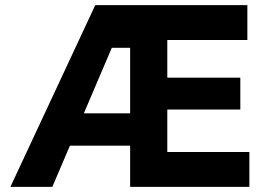

<svg xmlns="http://www.w3.org/2000/svg" viewBox="-20 -727 1037 747"><path d="M350.6 -707H942.4V-571.3H630.9V-424.8H915V-300.8H630.9V-135.7H950.2V0H486.3V-160.2H252L183.6 0H20.5ZM486.3 -286.1V-541H415L306.2 -286.1Z"/></svg>

Font: Wanted Sans
Style: Bold
Weight: 700
Designer: Original Design by Kil Hyung-jin and Kang Hanbin, Wanted Lab, Inc; Hangeul from Source Han Sans by Jang Soo-young and Ka
Foundry: Wanted Lab, Inc.
Version: Version 1.000